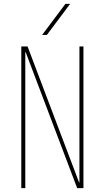

<svg xmlns="http://www.w3.org/2000/svg" viewBox="-20 -970 540 990"><path d="M389.6 -29.3V-730.5H410.2V0H377.9L112.3 -701.2H110.4V0H89.8V-730.5H122.1L387.7 -29.3ZM197.3 -790 317.4 -950.2H341.8L221.7 -790Z"/></svg>

Font: Mgen+ 1mn thin
Style: Regular
Weight: 100
Designer: [Source Han Sans]
Ryoko NISHIZUKA  (kana & ideographs); Paul D. Hunt (Latin, Greek & Cyrillic); Wenlong ZHANG  (bopomofo
Version: Version 1.059.20150602